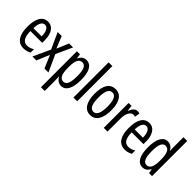

<svg xmlns="http://www.w3.org/2000/svg" viewBox="67 -1727 2933 2933"><g transform="rotate(45 1534.0 -260.0)"><path d="M215 -546C102 -546 43 -447 43 -265C43 -109 96 10 233 10C279 10 320 -1 358 -24V-96C318 -70 281 -59 242 -59C163 -59 125 -123 123 -253H378V-309C378 -442 325 -546 215 -546ZM215 -480C275 -480 302 -405 302 -317H124C129 -428 160 -480 215 -480Z M547 -277 420 0H505L592 -207L680 0H766L641 -273L761 -537H675L594 -343L515 -537H428Z M1042 -547C994 -547 954 -522 925 -464H920L910 -537H844V240H925V0C925 -20 923 -44 921 -72H925C950 -20 995 10 1047 10C1145 10 1200 -92 1200 -269C1200 -454 1145 -547 1042 -547ZM1024 -477C1091 -477 1117 -407 1117 -268C1117 -127 1087 -61 1025 -61C957 -61 925 -124 925 -265V-285C925 -417 957 -477 1024 -477Z M1387 0V-760H1306V0Z M1854 -269C1854 -452 1788 -547 1674 -547C1550 -547 1493 -446 1493 -269C1493 -101 1553 10 1672 10C1797 10 1854 -102 1854 -269ZM1576 -269C1576 -407 1605 -476 1674 -476C1741 -476 1772 -407 1772 -269C1772 -130 1741 -61 1674 -61C1606 -61 1576 -132 1576 -269Z M2145 -547C2098 -547 2063 -507 2040 -445H2035L2024 -537H1961V0H2042V-280C2041 -385 2082 -463 2139 -463C2154 -463 2167 -461 2179 -456L2191 -540C2175 -545 2160 -547 2145 -547Z M2403 -546C2290 -546 2231 -447 2231 -265C2231 -109 2284 10 2421 10C2467 10 2508 -1 2546 -24V-96C2506 -70 2469 -59 2430 -59C2351 -59 2313 -123 2311 -253H2566V-309C2566 -442 2513 -546 2403 -546ZM2403 -480C2463 -480 2490 -405 2490 -317H2312C2317 -428 2348 -480 2403 -480Z M2805 10C2857 10 2894 -17 2923 -68H2928L2939 0H3004V-760H2923V-542C2923 -521 2924 -498 2926 -468H2922C2895 -519 2851 -547 2802 -547C2703 -547 2648 -447 2648 -268C2648 -87 2702 10 2805 10ZM2824 -59C2760 -59 2731 -130 2731 -268C2731 -402 2759 -475 2822 -475C2892 -475 2923 -412 2923 -274V-244C2923 -120 2889 -59 2824 -59Z"/></g></svg>

Font: Noto Sans Lao Looped ExtraCondensed
Style: Regular
Weight: 400
Width: 2
Designer: Mark Frömberg, Ben Mitchell
Foundry: The Fontpad Ltd
Version: Version 1.002